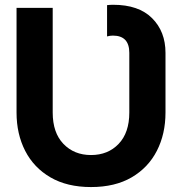

<svg xmlns="http://www.w3.org/2000/svg" viewBox="-20 -755 747 788"><path d="M510.7 -538.1Q510.7 -608.9 443.4 -608.9Q431.6 -608.9 419.4 -605.5V-733.9Q432.6 -735.4 444.3 -735.4Q549.3 -735.4 604.2 -680.4Q659.2 -625.5 659.2 -538.1V-293Q659.2 -205.1 623.8 -136Q588.4 -66.9 520.3 -27.1Q452.1 12.7 353.5 12.7Q255.4 12.7 187 -27.1Q118.7 -66.9 83.3 -136Q47.9 -205.1 47.9 -293V-722.7H196.3V-293Q196.3 -210.4 240.2 -164.6Q284.2 -118.7 353.5 -118.7Q423.3 -118.7 467 -164.6Q510.7 -210.4 510.7 -293Z"/></svg>

Font: Giphurs
Style: Bold
Weight: 700
Version: Version 0.920; ttfautohint (v1.8.4.7-5d5b)